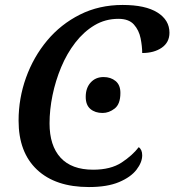

<svg xmlns="http://www.w3.org/2000/svg" viewBox="-20 -745 704 775"><path d="M339 10Q204 10 129.5 -60Q55 -130 55 -258Q55 -348 85 -431.5Q115 -515 170 -581Q225 -647 302.5 -686Q380 -725 475 -725Q567 -725 615.5 -694.5Q664 -664 664 -613Q664 -574 633 -552.5Q602 -531 554 -531Q554 -558 547.5 -590.5Q541 -623 520.5 -646Q500 -669 458 -669Q405 -669 361.5 -643Q318 -617 284 -573Q250 -529 227 -474Q204 -419 192 -360.5Q180 -302 180 -247Q180 -157 224.5 -108.5Q269 -60 356 -60Q427 -60 471 -89Q515 -118 540 -151Q554 -141 554 -118Q554 -90 531 -60Q508 -30 460.5 -10Q413 10 339 10ZM394 -289Q364 -289 345 -305Q326 -321 326 -354Q326 -390 346 -412Q366 -434 398 -434Q427 -434 446.5 -418Q466 -402 466 -370Q466 -325 443 -307Q420 -289 394 -289Z"/></svg>

Font: Noto Serif Medium
Style: Italic
Weight: 500
Italic angle: -12°
Designer: Monotype Design Team
Foundry: Monotype Imaging Inc.
Version: Version 2.014; ttfautohint (v1.8.4.7-5d5b)